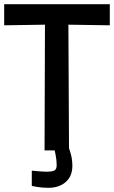

<svg xmlns="http://www.w3.org/2000/svg" viewBox="-26 -719 545 918"><path d="M187 0 189 -601 -6 -598V-699H499V-598L301 -601L304 0ZM205 179Q175 179 150.5 174.5Q126 170 126 170V97Q126 97 138 98Q150 99 166.5 100.5Q183 102 195 102Q222 102 233.5 96.5Q245 91 245 71Q245 47 240 22Q235 -3 233 -12L299 -24Q303 -15 311.5 13.5Q320 42 320 74Q320 123 288.5 151Q257 179 205 179Z"/></svg>

Font: Ruda
Style: Bold
Weight: 700
Designer: Mariela Monsalve and Angelina Sanchez
Foundry: Mariela Monsalve and Angelina Sanchez
Version: Version 2.000